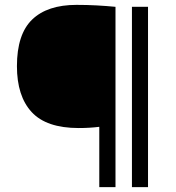

<svg xmlns="http://www.w3.org/2000/svg" viewBox="-20 -768 724 788"><path d="M387.5 0V-247.5Q367.5 -245 347 -243.8Q326.5 -242.5 303 -242.5Q170.5 -242.5 110 -308Q49.5 -373.5 49.5 -496.5Q49.5 -627.5 112 -687.8Q174.5 -748 294 -748Q336.5 -748 377.2 -745.8Q418 -743.5 454 -740V0ZM521.5 0V-740H587.5V0Z"/></svg>

Font: Encode Sans SC Expanded
Style: Regular
Weight: 400
Width: 7
Designer: Multiple Designers
Foundry: Impallari Type
Version: Version 3.002